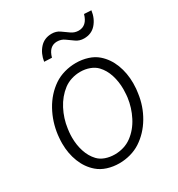

<svg xmlns="http://www.w3.org/2000/svg" viewBox="-176 -846 897 969"><g transform="rotate(-30 272.0 -361.0)"><path d="M500 -729.5Q494.1 -685.1 467.8 -654.8Q441.4 -624.5 397.9 -624.5Q371.6 -624.5 351.6 -638.7L312.5 -666.5Q294.4 -679.7 269.5 -679.7Q223.6 -679.2 208 -621.6L163.6 -623.5Q170.4 -668 197 -697.8Q223.6 -727.5 266.6 -727.5Q292.5 -727.5 312 -713.9L352.1 -685.5Q371.1 -672.4 394 -672.4Q441.9 -672.4 458.5 -731.9ZM39.1 -269Q47.9 -340.8 82 -402.6Q116.2 -464.4 171.4 -502Q198.2 -520 231.2 -529.3Q264.2 -538.6 298.3 -538.6Q334.5 -538.6 366.9 -528.3Q399.4 -518.1 422.4 -498Q460.4 -464.8 479.7 -414.6Q499 -364.3 499 -305.7Q499 -289.6 497.6 -273.4L494.6 -249.5Q485.4 -179.2 450.2 -119.6Q415 -60.1 360.4 -24.4Q334 -7.3 302 1.5Q270 10.3 237.3 10.3Q201.2 10.3 168.7 0Q136.2 -10.3 113.3 -30.3Q75.2 -63 55.7 -112.8Q36.1 -162.6 36.1 -220.2Q36.1 -236.8 37.6 -252.9ZM95.7 -252.9Q94.2 -237.8 94.2 -221.7Q94.2 -178.2 106.7 -139.9Q119.1 -101.6 144.5 -74.7Q160.6 -57.6 185.8 -48.8Q210.9 -40 239.7 -40Q266.1 -40 291.3 -47.6Q316.4 -55.2 336.9 -70.3Q378.9 -101.1 404.8 -151.4Q430.7 -201.7 438 -257.3L439.5 -272.9Q440.9 -288.6 440.9 -304.2Q440.9 -348.1 428.5 -387.2Q416 -426.3 390.6 -453.1Q374.5 -470.2 349.1 -479.5Q323.7 -488.8 295.4 -488.8Q269 -488.8 243.9 -481Q218.8 -473.1 198.7 -458Q157.2 -426.3 131.3 -376.7Q105.5 -327.1 98.1 -272Z"/></g></svg>

Font: Mardoto Light
Style: Italic
Weight: 300
Italic angle: -12°
Designer: Christian Robertson, Vahan Hovhannisyan
Foundry: Google
Version: Version 1.000